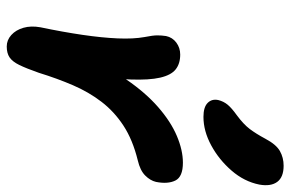

<svg xmlns="http://www.w3.org/2000/svg" viewBox="-166 -684 862 570"><g transform="rotate(90 265.0 -399.0)"><path d="M118 12Q99 12 84 -1.5Q69 -15 62.5 -37.5Q56 -60 61 -88Q75 -155 83.5 -213Q92 -271 94 -317.5Q96 -364 90 -397Q85 -422 85 -435Q85 -448 87 -461Q91 -480 106.5 -491.5Q122 -503 142 -503Q169 -503 186 -489.5Q203 -476 210.5 -443.5Q218 -411 216 -355.5Q214 -300 201 -215L148 -209Q177 -286 216 -343Q255 -400 298 -437.5Q341 -475 383.5 -493Q426 -511 463 -511Q505 -511 516 -488.5Q527 -466 520 -431Q516 -414 501 -399Q486 -384 456 -377Q395 -362 353 -334.5Q311 -307 282 -269Q253 -231 233 -184.5Q213 -138 196 -83Q183 -46 173 -25.5Q163 -5 150.5 3.5Q138 12 118 12ZM327 -572Q298 -572 285.5 -584.5Q273 -597 277 -616Q281 -632 291 -644Q301 -656 322 -671Q349 -691 363 -709.5Q377 -728 392 -756Q409 -788 428.5 -799Q448 -810 472 -810Q506 -810 520 -791Q534 -772 528 -738Q519 -693 486.5 -655.5Q454 -618 411.5 -595Q369 -572 327 -572Z"/></g></svg>

Font: Shantell Sans SemiBold
Style: Italic
Weight: 600
Italic angle: -11°
Designer: Stephen Nixon, Anya Danilova, Shantell Martin
Foundry: Arrow Type
Version: Version 1.011;[c5ecc13dd]